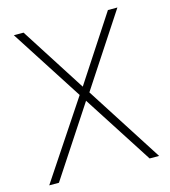

<svg xmlns="http://www.w3.org/2000/svg" viewBox="-101 -741 727 822"><g transform="rotate(-15 262.5 -330.0)"><path d="M503 0H461L262 -309L59 0H16L242 -340L36 -660H79L264 -371L453 -660H495L285 -340Z"/></g></svg>

Font: Kantumruy Pro ExtraLight
Style: Regular
Weight: 250
Version: Version 1.002